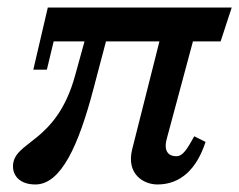

<svg xmlns="http://www.w3.org/2000/svg" viewBox="-20 -480 636 510"><path d="M74 10C142.5 10 189 -95 228 -243L261.5 -370H403.5L331 -83C315 -18 361 10 398 10C461 10 503 -32.5 526 -103L496 -118C477 -84 466 -65 448 -65C431.5 -65 413 -74.5 423 -111.5L492.5 -370H566L595.5 -460H107L68.5 -295H104.5L122.5 -370H204.5L179.5 -279.5C129.5 -96.5 14.5 -106.5 14.5 -38C14.5 -13 33 10 74 10Z"/></svg>

Font: Bodoni* 06pt
Style: Italic
Weight: 400
Italic angle: -13°
Version: Version 2.3